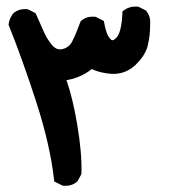

<svg xmlns="http://www.w3.org/2000/svg" viewBox="-20 -385 540 595"><path d="M172.4 189.5 152.8 179.7 147.9 177.2 147.5 171.9Q135.7 65.4 92.3 -69.3Q48.3 -204.6 7.3 -306.2L6.8 -308.1V-310.5Q9.3 -329.1 21 -343.3L21.5 -343.8L22 -344.2Q38.6 -358.9 64.5 -356.4H66.4L67.9 -355.5L87.4 -345.7L90.3 -344.2L91.8 -340.8Q103.5 -315.4 114.3 -290Q124.5 -265.6 141.1 -245.6Q155.3 -228.5 173.8 -232.9Q194.3 -237.8 204.1 -257.3Q208 -264.6 211.9 -273.9Q215.8 -283.2 220.2 -293.9Q224.6 -304.7 229 -316.9L230 -319.3L231.9 -320.8Q248.5 -335.4 274.4 -333H276.4L277.8 -332L297.4 -322.3L301.8 -319.8L302.7 -315.4Q309.6 -275.4 322.3 -264.2Q325.2 -259.8 329.6 -260.5Q334 -261.2 341.3 -268.6Q356.4 -284.7 359.4 -345.2V-349.6L363.3 -352.5Q381.8 -366.7 407.2 -364.3H409.2L410.6 -363.3L430.2 -353.5L432.1 -352.5L433.1 -351.1Q447.3 -334.5 445.3 -309.1Q445.3 -292 443.6 -276.1Q441.9 -260.3 438 -244.6Q436.5 -236.8 432.9 -228.8Q429.2 -220.7 424.3 -212.9Q419.4 -205.1 413.1 -197.8Q406.7 -190.4 399.4 -183.1Q383.3 -168.5 364.3 -161.6Q345.2 -154.8 324.2 -156.2Q288.6 -159.2 264.6 -170.9Q246.1 -156.7 226.3 -148.2Q206.5 -139.6 186 -136.7Q205.6 -80.6 219.2 0.5Q234.4 90.3 232.4 151.9V153.8L231.4 156.2L220.7 175.8L219.7 177.2L218.3 178.2Q201.7 192.9 175.8 190.4H173.8Z"/></svg>

Font: NaikaiFont
Style: Bold
Weight: 700
Version: Version 1.89